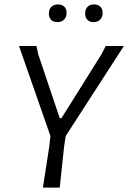

<svg xmlns="http://www.w3.org/2000/svg" viewBox="-20 -848 580 868"><path d="M277 -233 270 -187 250 0H174L203 -187L208 -233L66 -640H145L152 -605L250 -314H258L439 -603L458 -640H540ZM281 -790Q281 -771 269.5 -759.5Q258 -748 240 -748Q221 -748 211 -758.5Q201 -769 201 -787Q201 -806 212 -817Q223 -828 242 -828Q260 -828 270.5 -818Q281 -808 281 -790ZM444 -790Q444 -771 433 -759.5Q422 -748 403 -748Q385 -748 375 -758.5Q365 -769 365 -787Q365 -806 375.5 -817Q386 -828 405 -828Q423 -828 433.5 -818Q444 -808 444 -790Z"/></svg>

Font: Alegreya Sans SC
Style: Italic
Weight: 400
Italic angle: -7°
Designer: Juan Pablo del Peral
Foundry: Huerta Tipografica
Version: Version 2.008; ttfautohint (v1.6)